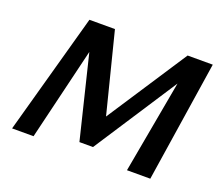

<svg xmlns="http://www.w3.org/2000/svg" viewBox="-111 -821 1138 983"><g transform="rotate(20 458.5 -329.0)"><path d="M664 0 772 -597 834 -626 460 -52H386L259 -572L278 -658H359L479 -183H444L755 -658H892L791 0ZM38 0 220 -658H313L155 0Z"/></g></svg>

Font: Ysabeau Office
Style: Bold Italic
Weight: 700
Italic angle: -12°
Designer: Christian Thalmann (Catharsis Fonts)
Version: Version 2.001;gftools[0.9.30]; featfreeze: tnum,lnum,ss02